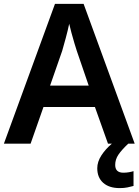

<svg xmlns="http://www.w3.org/2000/svg" viewBox="-20 -737 712 985"><path d="M534 0 467 -188H203L137 0H0L262 -717H409L671 0H638Q604 32 587.5 56.5Q571 81 571 109Q571 149 613 149Q628 149 642 146.5Q656 144 665 141V217Q650 221 633.5 224.5Q617 228 594 228Q540 228 509.5 201Q479 174 479 126Q479 93 500 60.5Q521 28 554 0ZM374 -476Q370 -488 362 -514.5Q354 -541 346.5 -569Q339 -597 335 -615Q328 -581 317 -540.5Q306 -500 299 -476L237 -298H435Z"/></svg>

Font: Noto Sans Canadian Aboriginal SemiBold
Style: Regular
Weight: 600
Designer: Monotype Design Team, Typotheque's Kevin King
Foundry: Monotype Imaging Inc.
Version: Version 2.004; ttfautohint (v1.8.4.7-5d5b)